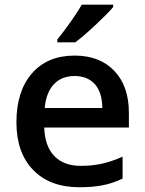

<svg xmlns="http://www.w3.org/2000/svg" viewBox="-20 -786 616 816"><path d="M317.9 9.8Q191.9 9.8 120.8 -63.7Q49.8 -137.2 49.8 -266.1Q49.8 -398.4 115.7 -474.1Q181.6 -549.8 296.9 -549.8Q403.8 -549.8 465.8 -484.9Q527.8 -419.9 527.8 -306.2V-244.1H168Q170.4 -165.5 210.4 -123.3Q250.5 -81.1 323.2 -81.1Q371.1 -81.1 412.4 -90.1Q453.6 -99.1 501 -120.1V-26.9Q459 -6.8 416 1.5Q373 9.8 317.9 9.8ZM296.9 -462.9Q242.2 -462.9 209.2 -428.2Q176.3 -393.6 169.9 -327.1H415Q414.1 -394 382.8 -428.5Q351.6 -462.9 296.9 -462.9ZM223.6 -606V-618.2Q251.5 -652.3 281 -694.3Q310.5 -736.3 327.6 -766.1H460.9V-755.9Q435.5 -726.1 385 -679Q334.5 -631.8 299.8 -606Z"/></svg>

Font: f0_41667          
Style: Regular
Weight: 600
Foundry: Ascender Corporation
Version: Version 1.10